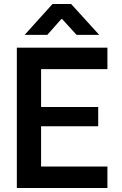

<svg xmlns="http://www.w3.org/2000/svg" viewBox="-20 -938 608 958"><path d="M185 -593V-404H470V-308H185V-107H516V0H64V-700H516V-593ZM242 -918H335L475 -764H362L290 -843H286L216 -764H103Z"/></svg>

Font: Be Vietnam SemiBold
Style: Regular
Weight: 600
Designer: Gabriel Lam
Foundry: TypeRant
Version: Version 4.000